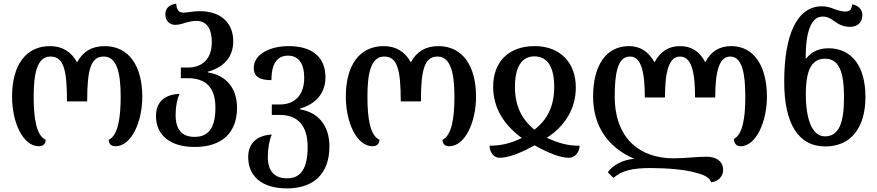

<svg xmlns="http://www.w3.org/2000/svg" viewBox="-20 -803 4870 1066"><path d="M196 9C220 9 233 -5 234 -27C182 -50 167 -144 167 -266C167 -393 185 -489 260 -489C332 -489 352 -420 352 -240H464C464 -417 484 -489 556 -489C628 -489 650 -401 650 -266C650 -148 635 -51 584 -27C584 -5 596 9 621 9C709 9 770 -125 770 -266C770 -435 697 -547 561 -547C491 -547 440 -517 408 -457C375 -517 324 -547 258 -547C123 -547 47 -441 47 -266C47 -124 107 9 196 9Z M1060 13C1212 13 1296 -65 1296 -205C1296 -318 1231 -386 1134 -401V-405C1222 -429 1275 -486 1275 -574C1275 -678 1204 -741 1089 -741C1050 -741 1025 -733 999 -733C973 -733 962 -745 958 -783C918 -777 898 -755 898 -723C898 -688 921 -665 953 -665C970 -665 990 -670 1010 -677C1032 -683 1052 -687 1071 -687C1126 -687 1156 -645 1156 -570C1156 -472 1100 -428 1023 -428H984V-369H1022C1121 -369 1176 -319 1176 -206C1176 -93 1138 -43 1060 -43C990 -43 955 -84 955 -165C955 -212 964 -255 977 -282C888 -278 846 -232 846 -158C846 -54 924 13 1060 13Z M1573 243C1723 243 1809 160 1809 10C1809 -109 1744 -180 1645 -196V-200C1733 -225 1787 -285 1787 -374C1787 -485 1714 -547 1583 -547C1477 -547 1389 -501 1389 -426C1389 -378 1421 -358 1487 -358C1487 -447 1517 -494 1579 -494C1638 -494 1669 -450 1669 -371C1669 -269 1611 -223 1535 -223H1489V-165H1534C1631 -165 1688 -107 1688 11C1688 132 1651 187 1574 187C1503 187 1467 147 1467 68C1467 20 1476 -27 1489 -56C1402 -51 1358 -4 1358 69C1358 177 1436 243 1573 243Z M2049 9C2073 9 2086 -5 2087 -27C2035 -50 2020 -144 2020 -266C2020 -393 2038 -489 2113 -489C2185 -489 2205 -420 2205 -240H2317C2317 -417 2337 -489 2409 -489C2481 -489 2503 -401 2503 -266C2503 -148 2488 -51 2437 -27C2437 -5 2449 9 2474 9C2562 9 2623 -125 2623 -266C2623 -435 2550 -547 2414 -547C2344 -547 2293 -517 2261 -457C2228 -517 2177 -547 2111 -547C1976 -547 1900 -441 1900 -266C1900 -124 1960 9 2049 9Z M2752 73C2801 73 2862 51 2948 4C3033 51 3093 73 3139 73C3174 73 3198 39 3198 6C3138 6 3090 -4 3016 -38C3116 -102 3177 -199 3177 -318C3177 -457 3088 -547 2949 -547C2805 -547 2718 -461 2718 -321C2718 -205 2777 -110 2877 -37C2816 -7 2762 6 2698 6C2698 42 2722 73 2752 73ZM2947 -83C2876 -141 2839 -216 2839 -321C2839 -425 2873 -490 2947 -490C3024 -490 3057 -425 3057 -320C3057 -214 3019 -138 2947 -83Z M3928 209C3967 206 3995 176 3995 141C3995 96 3961 67 3902 67C3850 67 3783 76 3719 76C3538 76 3393 -29 3393 -268C3393 -391 3408 -489 3477 -489C3540 -489 3560 -406 3560 -262H3672C3672 -403 3693 -489 3755 -489C3819 -489 3839 -406 3839 -262H3951C3951 -403 3972 -489 4034 -489C4102 -489 4118 -390 4118 -266C4118 -150 4104 -57 4055 -32C4055 -9 4067 9 4092 9C4177 9 4238 -126 4238 -266C4238 -432 4169 -547 4040 -547C3977 -547 3928 -520 3896 -457C3865 -517 3819 -547 3756 -547C3692 -547 3646 -517 3614 -457C3581 -517 3533 -547 3473 -547C3342 -547 3273 -436 3273 -267C3273 -107 3351 14 3502 79C3443 82 3379 114 3355 154L3386 185C3432 144 3491 130 3592 130C3687 130 3785 139 3840 155C3896 168 3922 187 3928 209Z M4562 10C4704 10 4785 -93 4785 -265C4785 -436 4708 -535 4580 -535C4527 -535 4486 -516 4457 -479H4453C4453 -623 4482 -711 4547 -711C4574 -711 4591 -701 4616 -683C4639 -666 4665 -654 4699 -654C4739 -654 4768 -676 4768 -720C4768 -749 4748 -772 4711 -779C4709 -752 4700 -739 4673 -739C4657 -739 4636 -744 4614 -752C4587 -763 4567 -768 4543 -768C4404 -768 4334 -608 4334 -350C4334 -118 4411 10 4562 10ZM4560 -46C4488 -46 4454 -143 4454 -280C4454 -426 4493 -477 4561 -477C4639 -477 4666 -403 4666 -263C4666 -122 4639 -46 4560 -46Z"/></svg>

Font: Noto Serif Georgian SemiCondensed Semi
Style: Regular
Weight: 600
Width: 4
Designer: Monotype Design Team
Foundry: Monotype Imaging Inc.
Version: Version 1.901